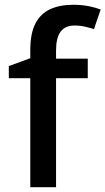

<svg xmlns="http://www.w3.org/2000/svg" viewBox="-20 -785 442 805"><path d="M348 -457H215V0H107V-457H17V-508L107 -541V-575Q107 -645 128.5 -686.5Q150 -728 190.5 -746.5Q231 -765 287 -765Q323 -765 352.5 -759Q382 -753 402 -745L374 -663Q358 -668 337 -673Q316 -678 293 -678Q253 -678 234 -652Q215 -626 215 -574V-539H348Z"/></svg>

Font: Noto Sans Adlam Unjoined Medium
Style: Regular
Weight: 500
Version: Version 3.001